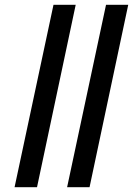

<svg xmlns="http://www.w3.org/2000/svg" viewBox="-20 -784 557 804"><path d="M41 0 204 -764H297L135 0ZM261 0 424 -764H517L355 0Z"/></svg>

Font: Noto Sans Condensed SemiBold
Style: Italic
Weight: 600
Width: 3
Italic angle: -12°
Designer: Monotype Design Team
Foundry: Monotype Imaging Inc.
Version: Version 2.013; ttfautohint (v1.8.4.7-5d5b)